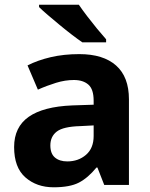

<svg xmlns="http://www.w3.org/2000/svg" viewBox="-20 -786 639 816"><path d="M317 -556Q419 -556 473.5 -507.5Q528 -459 528 -364V0H423L394 -74H390Q354 -30 315.5 -10Q277 10 208 10Q136 10 88 -32Q40 -74 40 -161Q40 -246 102 -289.5Q164 -333 287 -338L378 -341V-358Q378 -407 355.5 -426.5Q333 -446 294 -446Q257 -446 218 -434Q179 -422 141 -405L97 -508Q140 -530 195.5 -543Q251 -556 317 -556ZM321 -250Q249 -248 221.5 -227Q194 -206 194 -168Q194 -133 213.5 -116.5Q233 -100 266 -100Q313 -100 345.5 -128Q378 -156 378 -208V-253ZM315 -766Q330 -744 351 -716.5Q372 -689 393 -663.5Q414 -638 431 -619V-606H330Q311 -619 285.5 -638.5Q260 -658 233.5 -680Q207 -702 183.5 -722Q160 -742 146 -756V-766Z"/></svg>

Font: Noto Sans Georgian Bold
Style: Regular
Weight: 700
Designer: Monotype Design Team, Akaki Razmadze
Foundry: Google LLC
Version: Version 2.005; ttfautohint (v1.8.4.7-5d5b)